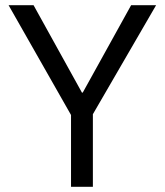

<svg xmlns="http://www.w3.org/2000/svg" viewBox="-20 -718 633 738"><path d="M253 0V-276L13 -698H109L295 -362H298L484 -698H580L337 -279V0Z"/></svg>

Font: IBM Plex Sans Hebrew
Style: Regular
Weight: 400
Designer: Mike Abbink, Paul van der Laan, Pieter van Rosmalen, Yanek Iontef
Foundry: Bold Monday
Version: Version 1.2